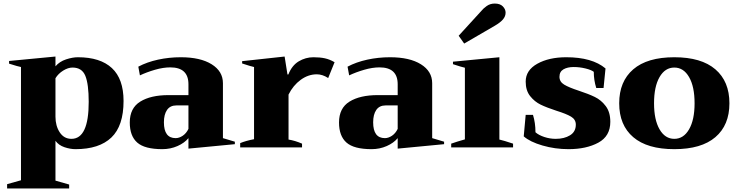

<svg xmlns="http://www.w3.org/2000/svg" viewBox="-20 -829 4143 1080"><path d="M20 207 98 185V-452Q81 -455 31 -471V-486L292 -511V-456Q315 -483 351.5 -495Q388 -507 418 -507Q544 -507 609.5 -446Q675 -385 675 -261Q675 -121 606.5 -55.5Q538 10 405 10Q375 10 342.5 -1Q310 -12 292 -37V187Q316 193 369 209V231H20ZM479 -256Q479 -356 460 -402.5Q441 -449 388 -449Q363 -449 335.5 -432Q308 -415 292 -389V-173Q292 -121 316 -84.5Q340 -48 382 -48Q479 -48 479 -256Z M710 -140Q710 -221 769 -257.5Q828 -294 928 -294H1040V-355Q1040 -450 938 -450Q898 -450 851.5 -436.5Q805 -423 767 -405L758 -454Q807 -480 869 -493.5Q931 -507 997 -507Q1107 -507 1170.5 -467.5Q1234 -428 1234 -361V-52Q1267 -43 1301 -32V-18L1040 7V-52Q1018 -25 978.5 -7.5Q939 10 893 10Q794 10 752 -27Q710 -64 710 -140ZM1040 -104V-236H972Q937 -236 919.5 -210.5Q902 -185 902 -141Q902 -52 968 -52Q988 -52 1008 -65.5Q1028 -79 1040 -104Z M1331 -24Q1362 -37 1409 -46V-452Q1390 -456 1342 -472V-485L1581 -511L1597 -410H1602Q1622 -461 1660.5 -484Q1699 -507 1743 -507Q1780 -507 1807.5 -501Q1835 -495 1862 -479L1826 -390Q1794 -411 1762 -411Q1714 -411 1671.5 -380Q1629 -349 1603 -297V-44Q1640 -38 1679 -21V0H1331Z M1887 -140Q1887 -221 1946 -257.5Q2005 -294 2105 -294H2217V-355Q2217 -450 2115 -450Q2075 -450 2028.5 -436.5Q1982 -423 1944 -405L1935 -454Q1984 -480 2046 -493.5Q2108 -507 2174 -507Q2284 -507 2347.5 -467.5Q2411 -428 2411 -361V-52Q2444 -43 2478 -32V-18L2217 7V-52Q2195 -25 2155.5 -7.5Q2116 10 2070 10Q1971 10 1929 -27Q1887 -64 1887 -140ZM2217 -104V-236H2149Q2114 -236 2096.5 -210.5Q2079 -185 2079 -141Q2079 -52 2145 -52Q2165 -52 2185 -65.5Q2205 -79 2217 -104Z M2560 -628 2687 -767Q2698 -781 2717.5 -795Q2737 -809 2763 -809Q2793 -809 2808.5 -793Q2824 -777 2824 -758Q2824 -737 2809 -719.5Q2794 -702 2763 -684L2591 -584ZM2518 -21Q2549 -32 2595 -45V-448Q2576 -452 2528 -468V-482L2789 -507V-44Q2812 -39 2866 -21V0H2518Z M2926 -62 2937 -183H2978Q2992 -138 2992 -85Q3010 -69 3041.5 -58.5Q3073 -48 3106 -48Q3154 -48 3186.5 -68Q3219 -88 3219 -128Q3219 -157 3192 -173Q3165 -189 3110 -206Q3055 -224 3021 -240.5Q2987 -257 2962 -288.5Q2937 -320 2937 -370Q2937 -434 3002.5 -470.5Q3068 -507 3165 -507Q3311 -507 3386 -444L3375 -334H3334Q3320 -378 3320 -425Q3306 -436 3273 -444Q3240 -452 3207 -452Q3172 -452 3149.5 -439Q3127 -426 3127 -397Q3127 -369 3153.5 -353Q3180 -337 3235 -319Q3290 -301 3326 -283.5Q3362 -266 3387.5 -232Q3413 -198 3413 -144Q3413 -63 3345.5 -26.5Q3278 10 3178 10Q3102 10 3031.5 -10.5Q2961 -31 2926 -62Z M3463 -248Q3463 -371 3542 -439Q3621 -507 3773 -507Q3925 -507 4004 -439Q4083 -371 4083 -248Q4083 -125 4004 -57.5Q3925 10 3773 10Q3621 10 3542 -57.5Q3463 -125 3463 -248ZM3887 -248Q3887 -342 3856 -395.5Q3825 -449 3773 -449Q3721 -449 3690 -395.5Q3659 -342 3659 -248Q3659 -155 3690 -101.5Q3721 -48 3773 -48Q3825 -48 3856 -101.5Q3887 -155 3887 -248Z"/></svg>

Font: Trirong Black
Style: Regular
Weight: 900
Designer: Katatrad Team
Foundry: CadsonDemak
Version: Version 1.001